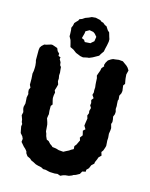

<svg xmlns="http://www.w3.org/2000/svg" viewBox="-130 -954 828 1057"><g transform="rotate(15 284.0 -425.5)"><path d="M318 20 301 14 285 16 258 15 248 13 231 9H218L205 2L186 -2L172 -6L155 -15L143 -20L133 -29L116 -37L106 -51L103 -62L94 -73L83 -83L71 -97L64 -105L66 -123L60 -136L47 -151L44 -166L40 -187L42 -201L37 -211L35 -225L27 -247L31 -266L26 -283L25 -294L30 -315L29 -334L28 -349L32 -369L29 -379L28 -393L34 -406L27 -421V-441V-455L26 -470L25 -484L28 -500L29 -518V-530L27 -548L24 -560V-578V-585V-618L26 -632L33 -643L46 -655L57 -657L83 -665H91L103 -661L120 -655L127 -639L138 -628V-615L151 -610L149 -600L158 -584L160 -568L167 -559L168 -546L170 -528L169 -512L172 -495L171 -480L177 -462L172 -443L167 -427L172 -415L169 -399L168 -383L170 -372L176 -348L168 -338V-310L170 -291L168 -282L166 -267L173 -246L176 -234L178 -210L179 -196L184 -184L187 -171L195 -153L207 -148L219 -135L232 -126L235 -122L257 -119L274 -114L300 -112L313 -119L329 -127L339 -134L352 -141L351 -158L360 -169L369 -188L373 -196L368 -211L380 -227L374 -252L386 -263L375 -281L377 -297L381 -323L376 -339L382 -354L380 -366L385 -384L377 -397L379 -411L375 -427L385 -440L374 -456L378 -471L377 -484L378 -500L376 -515L375 -529L374 -551L370 -565L374 -577L381 -596L384 -611L396 -625L393 -631L398 -646L407 -661L422 -671L433 -676L444 -677L465 -680L488 -678L499 -670L513 -660L522 -651L531 -637L525 -613L527 -589L529 -577L532 -561L524 -550L526 -534L528 -520L526 -506L518 -490L520 -469L517 -462L518 -442L519 -431L518 -414L522 -399L521 -385L515 -370L518 -354L519 -340L515 -328L521 -306L520 -292L517 -273L519 -250L518 -234L519 -221L520 -204L517 -193L511 -176L503 -165L509 -146L495 -132L491 -120L483 -102L482 -93L468 -80L460 -61L448 -49V-38L429 -34L420 -18L400 -7L385 -2L382 1L364 8L345 10L333 13ZM270 -642 254 -645 227 -656 208 -670 189 -679 183 -703 179 -717 169 -735V-748L168 -771L166 -783L172 -797L175 -812L184 -822L193 -831L197 -840L211 -845L226 -855L245 -862L260 -869L282 -871L309 -865L318 -858L329 -855L341 -845L351 -841L364 -821L374 -812L381 -788L385 -776V-762L381 -740L376 -719L373 -703L361 -686L354 -674L338 -665L322 -656L303 -648L293 -647ZM258 -726 290 -728 296 -734 308 -744 312 -770 299 -785 289 -792 267 -796 246 -784 245 -773 237 -743 251 -737Z"/></g></svg>

Font: Winky Rough SemiBold
Style: Regular
Weight: 600
Designer: Simon Atzbach
Foundry: typofactur
Version: Version 1.206; ttfautohint (v1.8.4.7-5d5b)